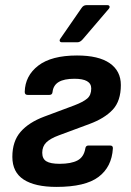

<svg xmlns="http://www.w3.org/2000/svg" viewBox="-20 -722 514 754"><path d="M201.8 12Q117.6 12 73.1 -16.8Q28.5 -45.7 28.5 -106Q28.5 -167 60.8 -204.2Q93.1 -241.4 153.8 -264.1L271.8 -308.2Q306.7 -321.5 322.5 -335Q338.3 -348.4 338.3 -374.6Q338.3 -393.8 321.7 -403.3Q305.2 -412.7 272.3 -412.7Q231.5 -412.7 210.4 -399.9Q189.3 -387.2 186.3 -360.6Q185.3 -349.3 174 -349.3H88.5Q77.1 -349.3 77.1 -361Q78.5 -424.4 130.3 -464.3Q182 -504.1 282.4 -504.1Q367.2 -504.1 410.9 -473.8Q454.6 -443.4 454.6 -388.1Q454.6 -325.5 422.7 -291.3Q390.7 -257 331 -235L211.4 -190.6Q177.8 -178.3 161.8 -162.7Q145.9 -147 145.9 -122.1Q145.9 -98.6 161.9 -88.7Q178 -78.7 214.2 -78.7Q259.4 -78.7 284.4 -92Q309.5 -105.3 315.1 -139.2Q316.8 -150.5 327.2 -150.5H412.6Q424 -150.5 423.3 -139.2Q419 -66.3 366.9 -27.2Q314.9 12 201.8 12ZM222.9 -556Q216.9 -556 214.9 -560.2Q212.9 -564.4 216.9 -570L299.9 -690.1Q307.3 -701.8 319.3 -701.8H401.7Q408.4 -701.8 410.1 -697.1Q411.7 -692.4 407 -687.1L304.9 -567.7Q294.6 -556 284.5 -556Z"/></svg>

Font: Sofia Sans Hairline
Style: Italic
Weight: 1
Italic angle: -9°
Designer: Botio Nikoltchev, Ani Petrova
Foundry: lettersoup
Version: Version 4.102